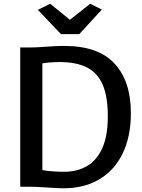

<svg xmlns="http://www.w3.org/2000/svg" viewBox="-20 -996 760 1024"><path d="M88 0V-743H146Q169.5 -743 198 -745Q226.5 -747 258.2 -749Q290 -751 323 -751Q504 -751 591 -656.8Q678 -562.5 678 -393Q678 -266 633.2 -175.5Q588.5 -85 506 -37.5Q423.5 10 311 8Q271.5 7 223 3.5Q174.5 0 136 0ZM206 -89Q230 -84 263.8 -81.8Q297.5 -79.5 328 -80Q394.5 -81 445.8 -111.5Q497 -142 526 -207Q555 -272 555 -376Q555 -483.5 526.5 -546.8Q498 -610 441.2 -637.5Q384.5 -665 300 -665Q271 -665 246.5 -663Q222 -661 206 -658ZM305 -814 182 -943.5 247.5 -976 353 -890.5 461 -976 523 -945 403 -814Z"/></svg>

Font: Koeln Type Sans
Style: Regular
Weight: 400
Designer: Eben Sorkin
Foundry: Eben Sorkin
Version: Version 2.001